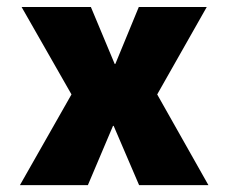

<svg xmlns="http://www.w3.org/2000/svg" viewBox="-20 -540 666 560"><path d="M38.1 0 188.5 -264.6 43 -519.5H245.1L314.5 -353.5H316.4L384.8 -519.5H583L438.5 -264.6L587.9 0H385.7L311.5 -172.9H309.6L236.3 0Z"/></svg>

Font: GenEi M Gothic v2 Black
Style: Regular
Weight: 900
Version: Version 2.0